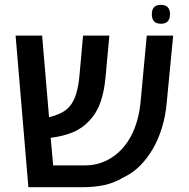

<svg xmlns="http://www.w3.org/2000/svg" viewBox="-20 -779 785 799"><path d="M98.1 0 44.9 -630.9H155.3L184.1 -291.5Q208.5 -296.9 231.4 -307.6Q254.4 -318.4 269.5 -335.9Q287.6 -356.9 297.1 -389.2Q306.6 -421.4 310.1 -458.5L325.7 -630.9H435.1L419.4 -460Q414.1 -399.4 398.4 -354.2Q382.8 -309.1 351.6 -276.4Q323.7 -246.1 285.9 -229.7Q248 -213.4 195.8 -206.1Q194.8 -206.1 193.6 -206.1Q192.4 -206.1 190.9 -206.1L201.2 -90.8H335Q393.6 -90.8 443.1 -122.1Q492.7 -153.3 524.9 -211.9Q557.1 -272.9 564.9 -354L590.8 -630.9H700.7L673.8 -351.6Q668.9 -296.4 654.1 -248Q639.2 -199.7 616.2 -159.7Q592.8 -119.6 562.5 -89.1Q532.2 -58.6 490.7 -39.1Q454.1 -17.1 412.4 -8.5Q370.6 0 324.2 0ZM649.4 -680.2Q611.8 -680.2 611.8 -719.7Q611.8 -758.8 649.4 -758.8Q687.5 -758.8 687.5 -719.7Q687.5 -680.2 649.4 -680.2Z"/></svg>

Font: Open Sans SemiBold
Style: Regular
Weight: 600
Designer: Monotype Design Team
Foundry: Monotype Imaging Inc.
Version: Version 3.003; ttfautohint (v1.8.4)